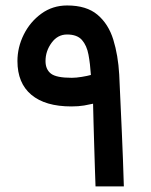

<svg xmlns="http://www.w3.org/2000/svg" viewBox="-20 -668 541 688"><path d="M42.5 -449.2Q42.5 -498.5 65.2 -544.2Q87.9 -589.8 128.2 -619.1Q168.5 -648.4 220.7 -648.4Q290 -648.4 329.3 -615.2Q368.7 -582 386 -525.9Q403.3 -469.7 407.2 -400.9Q412.6 -285.2 416.7 -191.4Q420.9 -97.7 423.8 0H322.3Q321.3 -25.9 320.1 -64.2Q318.8 -102.5 317.6 -145.3Q316.4 -188 315.2 -227.8Q314 -267.6 313.5 -296.4Q301.3 -293.5 281.5 -290Q261.7 -286.6 235.8 -286.6Q142.1 -286.6 92.3 -328.4Q42.5 -370.1 42.5 -449.2ZM220.2 -544.4Q186.5 -544.4 164.8 -514.6Q143.1 -484.9 143.1 -449.2Q143.1 -419.4 162.4 -404.3Q181.6 -389.2 237.3 -389.2Q252.9 -389.2 273.4 -392.6Q293.9 -396 305.7 -399.4Q303.2 -439 297.1 -471.9Q291 -504.9 273.7 -524.7Q256.3 -544.4 220.2 -544.4Z"/></svg>

Font: Vazir Medium FD
Style: Medium-FD
Weight: 500
Designer: Saber Rastikerdar
Foundry: Saber Rastikerdar
Version: Version 30.0.0